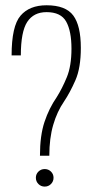

<svg xmlns="http://www.w3.org/2000/svg" viewBox="-20 -700 360 728"><path d="M131.5 -109.5Q131.5 -186.5 148.8 -238Q166 -289.5 195 -331.5Q215.5 -364 233.2 -406.8Q251 -449.5 251 -515.5Q251 -582 231 -618Q211 -654 156.5 -654Q107.5 -654 83.2 -616.8Q59 -579.5 59 -490H24Q24 -601 57.8 -640.5Q91.5 -680 156.5 -680Q229 -680 257.8 -641.2Q286.5 -602.5 286.5 -518.5Q286.5 -442.5 266 -395.8Q245.5 -349 223 -315.5Q196.5 -277 181.8 -226.5Q167 -176 167 -109.5ZM149.5 7.5Q135.5 7.5 125.8 -2.2Q116 -12 116 -26Q116 -40 125.8 -49.5Q135.5 -59 149.5 -59Q163.5 -59 173.2 -49.5Q183 -40 183 -26Q183 -12 173.2 -2.2Q163.5 7.5 149.5 7.5Z"/></svg>

Font: Anybody ExtraLight
Style: Regular
Weight: 200
Designer: Tyler Finck
Foundry: Etcetera Type Company
Version: Version 1.010; ttfautohint (v1.8.3) -l 8 -r 50 -G 200 -x 14 